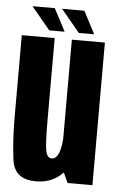

<svg xmlns="http://www.w3.org/2000/svg" viewBox="-53 -760 493 802"><g transform="rotate(5 194.0 -359.0)"><path d="M261 0H365V-598H226.5V-74.5ZM154.5 -598.5H16.5V-258Q16.5 -154 27.5 -74.8Q38.5 4.5 128 4.5Q204.5 4.5 250 -52.5Q295.5 -109.5 295.5 -191.5L227 -205.5Q227 -154 216 -125.2Q205 -96.5 185.5 -96.5Q166.5 -96.5 160.5 -126.5Q154.5 -156.5 154.5 -260.5ZM253 -628.5H317.5L268 -723H174.5ZM129 -628.5H193.5L144 -723H50.5Z"/></g></svg>

Font: Anybody ExtraCondensed
Style: Bold
Weight: 700
Width: 2
Version: Version 1.113;gftools[0.9.25]